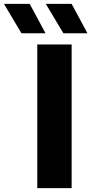

<svg xmlns="http://www.w3.org/2000/svg" viewBox="-114 -969 470 989"><path d="M78 0V-740H255V0ZM212.5 -797.5 122 -949H255L336.5 -797.5ZM-3.5 -797.5 -93.5 -949H39L120.5 -797.5Z"/></svg>

Font: Encode Sans Expanded Expanded
Style: Bold
Weight: 700
Width: 7
Designer: Multiple Designers
Foundry: Impallari Type
Version: Version 3.000; ttfautohint (v1.8.3) -l 8 -r 50 -G 200 -x 14 